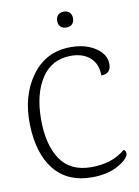

<svg xmlns="http://www.w3.org/2000/svg" viewBox="-97 -947 741 1026"><g transform="rotate(-10 273.5 -434.0)"><path d="M326 -690Q406 -690 460 -654Q514 -618 514 -565.5Q514 -513 461 -512Q461 -575 422.5 -609.5Q384 -644 319 -644Q214 -644 158.5 -559Q103 -474 103 -336Q103 -198 157 -118.5Q211 -39 324.5 -39Q438 -39 509 -100Q521 -94 521 -80Q521 -52 463 -18.5Q405 15 319 15Q187 15 115.5 -72.5Q44 -160 39.5 -318Q35 -476 113 -583Q191 -690 326 -690ZM353.5 -808.5Q342 -797 322 -797Q302 -797 290.5 -808.5Q279 -820 279 -840Q279 -860 290.5 -871.5Q302 -883 322 -883Q342 -883 353.5 -871.5Q365 -860 365 -840Q365 -820 353.5 -808.5Z"/></g></svg>

Font: Karma Light
Style: Regular
Weight: 300
Designer: Joana Correia
Foundry: Indian Type Foundry
Version: Version 1.202;PS 1.0;hotconv 1.0.78;makeotf.lib2.5.61930; tt